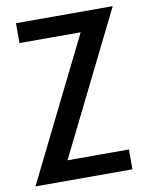

<svg xmlns="http://www.w3.org/2000/svg" viewBox="-80 -760 641 819"><g transform="rotate(-10 240.0 -350.0)"><path d="M161 -86 465 -700H46V-614H311L7 0H427V-86Z"/></g></svg>

Font: Cabin Condensed
Style: Regular
Weight: 400
Designer: Pablo Impallari
Foundry: Pablo Impallari. www.impallari.com Igino Marini. www.ikern.com
Version: Version 1.006